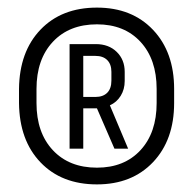

<svg xmlns="http://www.w3.org/2000/svg" viewBox="-20 -738 508 505"><path d="M438 -504V-467Q438 -370 382.5 -311.5Q327 -253 235 -253Q142 -253 86.5 -311Q31 -369 30 -467V-504Q31 -602 86.5 -660Q142 -718 235 -718Q327 -718 382.5 -659.5Q438 -601 438 -504ZM392 -467V-504Q392 -582 349.5 -628Q307 -674 235 -674Q162 -674 119 -628Q76 -582 76 -504V-467Q76 -389 119 -343Q162 -297 235 -297Q307 -297 349.5 -343Q392 -389 392 -467ZM269 -461 317 -347H281L235 -453H232H199V-347H163V-622H232Q266 -622 287 -601.5Q308 -581 308 -549V-525Q308 -503 297.5 -486Q287 -469 269 -461ZM199 -591V-483H231Q251 -483 262 -494Q273 -505 273 -526V-549Q273 -569 262 -580Q251 -591 231 -591Z"/></svg>

Font: Akshar
Style: Regular
Weight: 400
Designer: Tall Chai
Foundry: Tall Chai
Version: Version 1.000